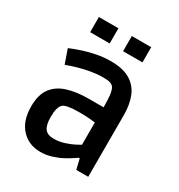

<svg xmlns="http://www.w3.org/2000/svg" viewBox="-184 -894 960 1030"><g transform="rotate(30 296.5 -379.0)"><path d="M216 13Q145 13 99 -36Q53 -85 53 -175Q53 -247 83.5 -288Q114 -329 169.5 -346.5Q225 -364 300 -364H392Q392 -411 388.5 -439.5Q385 -468 376 -482Q368 -493 353.5 -497.5Q339 -502 312 -502Q275 -502 237 -495.5Q199 -489 167.5 -480Q136 -471 116.5 -464Q97 -457 97 -457L67 -543Q67 -543 86.5 -551Q106 -559 139.5 -570Q173 -581 215.5 -589.5Q258 -598 304 -598Q379 -598 423.5 -571Q468 -544 487.5 -495.5Q507 -447 507 -382V0H433L418 -63H412Q406 -59 388 -47Q370 -35 343.5 -21Q317 -7 284 3Q251 13 216 13ZM244 -84Q276 -84 307.5 -94Q339 -104 361.5 -115.5Q384 -127 392 -132V-270Q385 -271 360 -273.5Q335 -276 294 -276Q214 -276 194 -259Q172 -240 172 -178Q172 -128 188.5 -106Q205 -84 244 -84ZM128 -677V-771H249V-677ZM332 -677V-771H452V-677Z"/></g></svg>

Font: Ruda
Style: Bold
Weight: 700
Designer: Mariela Monsalve and Angelina Sanchez
Foundry: Mariela Monsalve and Angelina Sanchez
Version: Version 2.000